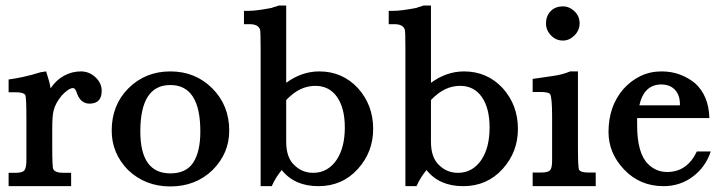

<svg xmlns="http://www.w3.org/2000/svg" viewBox="-20 -670 2595 691"><path d="M146 -413Q152 -394 156 -380Q160 -366 162 -352Q182 -382 210.5 -397.5Q239 -413 271 -413Q301 -413 323.5 -392Q346 -371 346 -343Q346 -297 302 -297Q268 -297 255 -340Q250 -353 243 -353Q227 -353 202 -326Q179 -298 173 -272Q168 -254 168 -207V-141Q168 -66 172 -61Q178 -48 209 -48H236V0H11V-48H35Q60 -48 67.5 -56.5Q75 -65 75 -93V-245Q75 -320 71 -328Q65 -338 35 -338H11V-384Q34 -387 62.5 -393Q91 -399 126 -410Z M382 -200Q382 -292 442 -352Q503 -413 593 -413Q683 -413 744 -352Q805 -291 805 -200Q805 -118 745 -58Q684 1 593 1Q503 1 441 -58Q382 -118 382 -200ZM485 -197Q485 -46 593 -46Q650 -46 675.5 -85Q701 -124 701 -197Q701 -364 593 -364Q485 -364 485 -197Z M918 0V-495Q918 -555 916 -563Q910 -583 878 -583H858V-631H876Q889 -631 908.5 -633.5Q928 -636 955 -641L964 -643H960Q973 -646 983 -650H1010V-372Q1066 -413 1129 -413Q1212 -413 1268 -353Q1323 -292 1323 -206Q1323 -123 1268 -62Q1212 0 1126 0Q1040 0 994 -58Q984 -46 975 -32Q966 -18 958 0ZM1010 -160Q1010 -102 1040 -75Q1068 -48 1107 -48Q1134 -48 1155 -60Q1176 -72 1191 -94Q1206 -116 1213.5 -145.5Q1221 -175 1221 -211Q1221 -281 1193 -321Q1165 -361 1115 -361Q1087 -361 1061.5 -349Q1036 -337 1010 -310Z M1439 0V-495Q1439 -555 1437 -563Q1431 -583 1399 -583H1379V-631H1397Q1410 -631 1429.5 -633.5Q1449 -636 1476 -641L1485 -643H1481Q1494 -646 1504 -650H1531V-372Q1587 -413 1650 -413Q1733 -413 1789 -353Q1844 -292 1844 -206Q1844 -123 1789 -62Q1733 0 1647 0Q1561 0 1515 -58Q1505 -46 1496 -32Q1487 -18 1479 0ZM1531 -160Q1531 -102 1561 -75Q1589 -48 1628 -48Q1655 -48 1676 -60Q1697 -72 1712 -94Q1727 -116 1734.5 -145.5Q1742 -175 1742 -211Q1742 -281 1714 -321Q1686 -361 1636 -361Q1608 -361 1582.5 -349Q1557 -337 1531 -310Z M1945 -586Q1945 -612 1961.5 -629.5Q1978 -647 2006 -647Q2029 -647 2047.5 -629.5Q2066 -612 2066 -586Q2066 -561 2047.5 -542.5Q2029 -524 2006 -524Q1981 -524 1963 -542.5Q1945 -561 1945 -586ZM2060 -140Q2060 -67 2064 -59Q2070 -49 2099 -49H2124V0H1897V-49H1926Q1952 -49 1959.5 -57Q1967 -65 1967 -92V-251Q1967 -318 1960 -331Q1955 -339 1923 -339H1897V-386Q1940 -392 1973 -397Q2006 -402 2032 -413H2060Z M2273 -245V-220Q2273 -119 2312 -80Q2341 -51 2381 -51Q2453 -51 2488 -125H2538Q2519 -68 2473 -34Q2427 0 2368 0Q2283 0 2226 -60Q2170 -119 2170 -195Q2170 -288 2224 -350Q2251 -380 2285.5 -396.5Q2320 -413 2361 -413Q2397 -413 2427.5 -401.5Q2458 -390 2482 -370Q2531 -325 2533 -245ZM2427 -291V-295Q2427 -328 2409 -347Q2391 -366 2360 -366Q2298 -366 2281 -291Z"/></svg>

Font: New Athena Unicode
Style: Bold
Weight: 700
Designer: J. Rusten 1997; rev. by R. Hancock 2001, 2002, rev. by D. Mastronarde 2002-2021
Foundry: Society for Classical Studies (formerly American Philological Association)
Version: Version 5.008